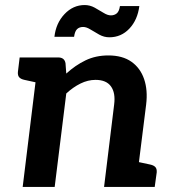

<svg xmlns="http://www.w3.org/2000/svg" viewBox="-20 -742 683 762"><path d="M70 0 133 -514H211Q236 -514 240 -491L243 -450Q279 -483 319.5 -502.5Q360 -522 410 -522Q466 -522 501.5 -497Q537 -472 552 -428Q567 -384 560 -327L519 0H393L433 -327Q439 -373 420.5 -399Q402 -425 359 -425Q329 -425 299.5 -410.5Q270 -396 243 -371L197 0ZM495 0 520 -101 576 -89Q590 -86 596.5 -79Q603 -72 602 -58L594 0ZM158 -514 132 -413 77 -425Q63 -428 56.5 -435Q50 -442 51 -456L58 -514ZM420 -681Q434 -681 443.5 -689Q453 -697 456 -718H533Q526 -663 493.5 -628.5Q461 -594 414 -594Q393 -594 374 -604.5Q355 -615 339 -625Q323 -635 310 -635Q295 -635 286 -626.5Q277 -618 274 -596H196Q202 -650 236 -686Q270 -722 316 -722Q337 -722 356 -711.5Q375 -701 391 -691Q407 -681 420 -681Z"/></svg>

Font: Aleo
Style: Bold Italic
Weight: 700
Italic angle: -7°
Version: Version 2.001;gftools[0.9.29]